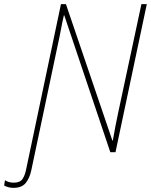

<svg xmlns="http://www.w3.org/2000/svg" viewBox="-110 -734 728 926"><path d="M-45 172Q-60 172 -71 168.5Q-82 165 -90 161L-86 135Q-79 140 -68.5 143.5Q-58 147 -44 147Q-14 147 -2 130Q10 113 16 83L184 -714H208L432 -56H434Q440 -92 447.5 -129.5Q455 -167 462 -200L572 -714H598L447 0H422L200 -660H198Q190 -625 184 -592Q178 -559 169 -519L41 87Q33 125 14 148.5Q-5 172 -45 172Z"/></svg>

Font: Noto Sans SemiCondensed Thin
Style: Italic
Weight: 100
Width: 4
Italic angle: -12°
Designer: Monotype Design Team
Foundry: Monotype Imaging Inc.
Version: Version 2.013; ttfautohint (v1.8.4.7-5d5b)